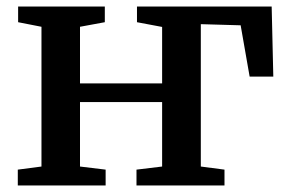

<svg xmlns="http://www.w3.org/2000/svg" viewBox="-20 -568 885 588"><path d="M34.5 0V-48.5L107 -58V-486L35.5 -500V-548H301V-500L225 -486V-312.5H476.5V-485.5L399.5 -500V-548H812L817 -333.5H744.5L717 -490.5L595 -494V-58L667.5 -48.5V0H398V-48.5L476.5 -58V-255.5H225V-58L303.5 -48.5V0Z"/></svg>

Font: Merriweather 36pt SemiBold
Style: Regular
Weight: 600
Version: Version 2.100